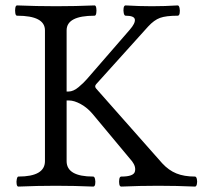

<svg xmlns="http://www.w3.org/2000/svg" viewBox="-20 -686 748 709"><path d="M48 3Q43 3 41.5 -6Q40 -15 42 -24.5Q44 -34 48 -34Q146 -34 146 -91V-574Q146 -628 43 -628Q38 -628 36.5 -637.5Q35 -647 36.5 -656.5Q38 -666 43 -666Q116 -663 187 -663Q259 -663 329 -666Q334 -666 335.5 -656.5Q337 -647 335.5 -637.5Q334 -628 329 -628Q226 -628 226 -574V-348H233Q251 -348 270.5 -364.5Q290 -381 301 -394L459 -576Q480 -600 478 -614Q476 -628 444 -628Q439 -628 437 -637.5Q435 -647 436.5 -656.5Q438 -666 444 -666Q493 -663 541 -663Q589 -663 636 -666Q641 -666 643 -656.5Q645 -647 643.5 -637.5Q642 -628 636 -628Q593 -628 571 -620Q549 -612 527 -588L335 -375Q328 -367 335 -359L579 -83Q603 -57 631.5 -45.5Q660 -34 700 -34Q705 -34 707 -24.5Q709 -15 707 -6Q705 3 700 3Q632 0 564 0Q496 0 428 3Q422 3 420.5 -6Q419 -15 420.5 -24.5Q422 -34 428 -34Q473 -34 478 -52Q483 -70 468 -90L323 -264Q303 -288 278.5 -301.5Q254 -315 235 -315H226V-91Q226 -34 324 -34Q329 -34 331 -24.5Q333 -15 331.5 -6Q330 3 324 3Q255 0 186 0Q118 0 48 3Z"/></svg>

Font: Junicode SmExp
Style: Regular
Weight: 400
Width: 6
Designer: Peter S. Baker
Version: Version 2.205; ttfautohint (v1.8.4)